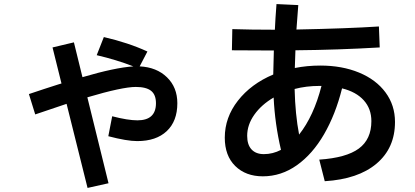

<svg xmlns="http://www.w3.org/2000/svg" viewBox="-20 -838 2040 943"><path d="M666 -512Q749 -508 800 -458.5Q851 -409 851 -331Q851 -243 799 -194Q747 -145 654 -145Q603 -145 512 -169L531 -267Q608 -247 655 -247Q746 -247 746 -331Q746 -373 722 -392Q698 -411 647 -411Q581 -411 409 -360L513 62L410 85L307 -328L153 -276L122 -376Q162 -390 195.5 -400.5Q229 -411 256 -420Q262 -422 268.5 -424Q275 -426 282 -428L238 -605L343 -630L385 -459Q545 -506 635 -512Q553 -544 455 -567L490 -656Q611 -628 704 -585Z M1920 -239Q1920 -111 1829.5 -34.5Q1739 42 1575 52L1548 -54Q1681 -63 1742.5 -108.5Q1804 -154 1804 -243Q1804 -304 1766.5 -345.5Q1729 -387 1660 -404Q1628 -276 1571.5 -178.5Q1515 -81 1438 -26.5Q1361 28 1271 28Q1187 28 1135.5 -22.5Q1084 -73 1084 -162Q1084 -261 1148.5 -343.5Q1213 -426 1322 -472L1325 -590Q1186 -590 1119 -591L1121 -695Q1211 -692 1330 -692Q1332 -741 1338 -818L1445 -813L1436 -693Q1689 -698 1841 -708L1845 -605Q1641 -593 1431 -591L1428 -504Q1488 -516 1553 -516Q1660 -516 1743.5 -481.5Q1827 -447 1873.5 -384Q1920 -321 1920 -239ZM1559 -416H1549Q1484 -416 1427 -401Q1430 -276 1449 -177Q1521 -268 1559 -416ZM1276 -81Q1320 -81 1360 -102Q1330 -230 1324 -359Q1264 -324 1229 -274.5Q1194 -225 1194 -171Q1194 -127 1215.5 -104Q1237 -81 1276 -81Z"/></svg>

Font: IBM Plex Sans JP SemiBold
Style: Regular
Weight: 600
Designer: Mike Abbink; Paul van der Laan; Pieter van Rosmalen; Wujin Sim; Yejin Wi; Jinhee Kim; Boomi Park; Yona Kim; Kichan Ma
Foundry: Sandoll Inc.
Version: Version 1.001